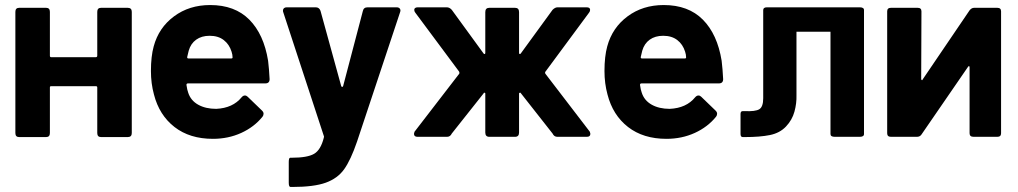

<svg xmlns="http://www.w3.org/2000/svg" viewBox="-20 -543 4040 762"><path d="M381 -512H487Q503 -512 503 -496V-15Q503 1 487 1H381Q366 1 366 -15V-196Q366 -201 360 -201H183Q178 -201 178 -196V-15Q178 1 163 1H56Q41 1 41 -15V-496Q41 -512 56 -512H163Q178 -512 178 -496V-322Q178 -316 183 -316H360Q366 -316 366 -322V-496Q366 -512 381 -512Z M939 -157Q945 -164 952 -164Q958 -164 963 -159L1020 -104Q1026 -98 1026 -92Q1026 -85 1022 -80Q989 -39 937.5 -15.5Q886 8 825 8Q733 8 672.5 -39Q612 -86 591 -168Q579 -212 579 -261Q579 -319 590 -359Q610 -433 670.5 -478Q731 -523 814 -523Q912 -523 969.5 -465Q1027 -407 1044 -302Q1048 -269 1050 -229Q1050 -212 1033 -212H726Q720 -212 720 -206Q723 -185 727 -175Q737 -144 766.5 -127.5Q796 -111 838 -111Q904 -114 939 -157ZM729 -342Q724 -323 723 -317Q722 -311 728 -311H898Q903 -311 903 -315Q903 -326 899 -338Q890 -367 868 -384Q846 -401 812 -401Q780 -401 758.5 -385.5Q737 -370 729 -342Z M1126 182V100Q1126 83 1132 83H1138Q1200 83 1226.5 67.5Q1253 52 1265 4Q1267 -1 1265 -4L1104 -495Q1103 -497 1103 -501Q1103 -507 1107 -510.5Q1111 -514 1118 -514H1233Q1247 -514 1252 -500L1334 -202Q1335 -198 1338 -198Q1341 -198 1342 -202L1420 -499Q1423 -514 1439 -514H1554Q1563 -514 1567 -508.5Q1571 -503 1568 -495L1397 19Q1372 92 1346 128.5Q1320 165 1273 182Q1226 199 1140 199H1133Q1126 199 1126 182Z M1922 0Q1906 0 1906 -17V-173Q1901 -178 1899 -172L1773 -13Q1767 0 1754 0H1637Q1623 0 1623 -12L1625 -20L1803 -251Q1804 -256 1802 -259L1628 -493Q1624 -498 1624 -504Q1624 -509 1628 -511.5Q1632 -514 1638 -514H1753Q1764 -514 1773 -504L1899 -331Q1901 -328 1903.5 -328.5Q1906 -329 1906 -333V-495Q1906 -512 1922 -512H2024Q2040 -512 2040 -495V-333Q2040 -329 2042.5 -328.5Q2045 -328 2047 -331L2173 -504Q2183 -514 2193 -514H2308Q2315 -514 2318.5 -511.5Q2322 -509 2322 -504Q2322 -498 2318 -493L2145 -259Q2142 -256 2144 -251L2321 -20L2323 -12Q2323 0 2309 0H2192Q2179 0 2173 -13L2048 -172Q2045 -178 2040 -173V-17Q2040 0 2024 0Z M2739 -157Q2745 -164 2752 -164Q2758 -164 2763 -159L2820 -104Q2826 -98 2826 -92Q2826 -85 2822 -80Q2789 -39 2737.5 -15.5Q2686 8 2625 8Q2533 8 2472.5 -39Q2412 -86 2391 -168Q2379 -212 2379 -261Q2379 -319 2390 -359Q2410 -433 2470.5 -478Q2531 -523 2614 -523Q2712 -523 2769.5 -465Q2827 -407 2844 -302Q2848 -269 2850 -229Q2850 -212 2833 -212H2526Q2520 -212 2520 -206Q2523 -185 2527 -175Q2537 -144 2566.5 -127.5Q2596 -111 2638 -111Q2704 -114 2739 -157ZM2529 -342Q2524 -323 2523 -317Q2522 -311 2528 -311H2698Q2703 -311 2703 -315Q2703 -326 2699 -338Q2690 -367 2668 -384Q2646 -401 2612 -401Q2580 -401 2558.5 -385.5Q2537 -370 2529 -342Z M3009 -169V-503Q3009 -514 3024 -514H3392Q3409 -514 3409 -503V-11Q3409 0 3392 0H3293Q3276 0 3276 -11V-417H3141V-165Q3142 -133 3133 -100Q3124 -67 3099.5 -41Q3075 -15 3035.5 -7Q2996 1 2936 1H2928Q2919 1 2919 -11V-91Q2919 -102 2928 -102H2935Q2978 -100 2993.5 -109.5Q3009 -119 3009 -153Q3009 -163 3009 -169Z M3516 -512H3622Q3637 -512 3637 -498L3636 -230Q3636 -226 3638.5 -225Q3641 -224 3642 -228L3828 -502Q3836 -512 3846 -512H3938Q3953 -512 3953 -498V-14Q3953 0 3938 0H3844Q3828 0 3828 -14V-276Q3828 -280 3826 -280.5Q3824 -281 3822 -278L3637 -9Q3631 0 3619 0H3516Q3501 0 3501 -14V-498Q3501 -512 3516 -512Z"/></svg>

Font: Barlow
Style: Bold
Weight: 700
Designer: Jeremy Tribby
Foundry: Jeremy Tribby
Version: Version 1.101 August 23, 2024